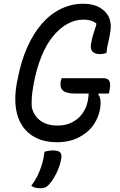

<svg xmlns="http://www.w3.org/2000/svg" viewBox="-20 -740 640 1026"><path d="M310 -322H531Q548 -322 557 -315.5Q566 -309 568 -294.5Q570 -280 565 -255L562 -240H382Q357 -240 340.5 -244.5Q324 -249 315.5 -257Q307 -265 304.5 -276.5Q302 -288 304 -301Q305 -308 306.5 -313Q308 -318 310 -322ZM425 -720Q445 -720 462 -717Q479 -714 493 -709Q507 -704 519 -696Q531 -688 541 -678Q562 -657 568.5 -628.5Q575 -600 569 -567Q566 -546 562 -529.5Q558 -513 554.5 -496Q551 -479 549 -457Q542 -455 533.5 -453Q525 -451 515 -451Q485 -451 473 -466Q461 -481 467 -508Q472 -538 479.5 -560Q487 -582 493 -602.5Q499 -623 500 -647L508 -599Q494 -619 474 -627Q454 -635 425 -635Q380 -635 338.5 -611.5Q297 -588 261.5 -544Q226 -500 200.5 -436Q175 -372 160 -292L157 -274Q152 -247 150 -219Q148 -191 150 -165Q163 -118 198 -93.5Q233 -69 289 -69Q330 -69 363.5 -85.5Q397 -102 419 -131.5Q441 -161 449 -200Q451 -213 452.5 -224Q454 -235 454.5 -245.5Q455 -256 453 -266H519L505 -235Q514 -225 516.5 -206Q519 -187 516 -165Q510 -128 494 -96.5Q478 -65 452 -41Q431 -22 405 -8Q379 6 349 13Q319 20 285 20Q221 20 174.5 -2.5Q128 -25 100 -66.5Q72 -108 64.5 -165Q57 -222 69 -292L73 -311Q91 -409 124.5 -485Q158 -561 204 -613.5Q250 -666 306.5 -693Q363 -720 425 -720ZM218 71Q226 69 233 67Q240 65 247.5 64.5Q255 64 264 64Q290 64 300.5 73.5Q311 83 308 104Q304 131 293.5 158Q283 185 269.5 208Q256 231 240 248Q231 258 220.5 262Q210 266 197 266Q182 266 169.5 263Q157 260 147 253Q166 228 179.5 201Q193 174 203 142Q213 110 218 71Z"/></svg>

Font: Rec Mono Duotone
Style: Italic
Weight: 400
Italic angle: -10°
Monospace: yes
Version: Version 1.085; ttfautohint (v1.8.4.7-5d5b)